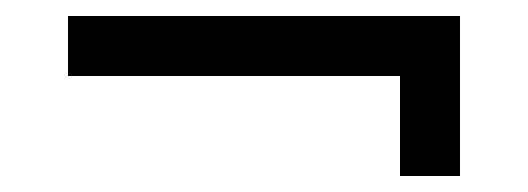

<svg xmlns="http://www.w3.org/2000/svg" viewBox="-20 -395 660 240"><path d="M65 -375H555V-175H480V-300H65Z"/></svg>

Font: Jost
Style: Regular
Weight: 400
Version: Version 3.710